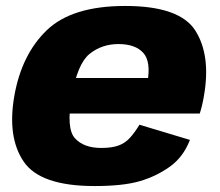

<svg xmlns="http://www.w3.org/2000/svg" viewBox="-20 -619 738 645"><path d="M297.5 6 320 -122Q261.5 -122 231.8 -154.5Q202 -187 221 -296Q240 -405 281 -438Q322 -471 378 -471Q434.5 -471 461.2 -441.5Q488 -412 475 -340.5L484.5 -357H214.5L193.5 -237.5H651Q659.5 -263.5 665 -296Q689 -432.5 636.5 -515.8Q584 -599 400.5 -599Q222 -599 137.2 -517.5Q52.5 -436 28 -296Q4 -157.5 59.8 -75.8Q115.5 6 297.5 6ZM320 -122 297.5 6Q393 6 449 -10.2Q505 -26.5 550.5 -59Q596 -91.5 618 -149L448.5 -200Q432.5 -173.5 416 -155.5Q399.5 -137.5 377.2 -129.8Q355 -122 320 -122Z"/></svg>

Font: Anybody UltraCondensed Thin ExtraBold
Style: Italic
Weight: 800
Italic angle: -10°
Version: Version 1.111